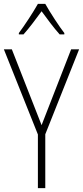

<svg xmlns="http://www.w3.org/2000/svg" viewBox="-20 -968 427 988"><path d="M213 -948H175C151 -905 105 -835 77 -798V-791H101C130 -823 167 -873 194 -910C222 -872 257 -824 287 -791H311V-798C288 -827 238 -903 213 -948ZM194 -324 41 -714H0L175 -276V0H213V-277L387 -714H346Z"/></svg>

Font: Noto Sans Condensed ExtraLight
Style: Regular
Weight: 200
Width: 3
Designer: Monotype Design Team
Foundry: Monotype Imaging Inc.
Version: Version 2.013